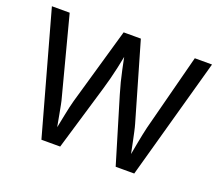

<svg xmlns="http://www.w3.org/2000/svg" viewBox="-107 -780 1068 933"><g transform="rotate(20 427.0 -313.5)"><path d="M449 -627Q443 -598 437.5 -569.5Q432 -541 426.5 -512Q421 -483 414.5 -454Q408 -425 400.5 -395.5Q393 -366 384 -336L284 0H220Q226 -22 231 -47Q236 -72 241 -97Q246 -122 251 -146.5Q256 -171 260.5 -192Q265 -213 270 -230L384 -627ZM13 -627H105L209 -230Q214 -213 218 -192Q222 -171 226.5 -147Q231 -123 235.5 -98Q240 -73 245 -48Q250 -23 255 0H187ZM841 -627 667 0H603Q608 -22 613 -47Q618 -72 622.5 -97Q627 -122 631.5 -146Q636 -170 640.5 -191.5Q645 -213 649 -230L752 -627ZM405 -627H473L588 -230Q593 -213 597.5 -192Q602 -171 607 -147.5Q612 -124 617 -98.5Q622 -73 627 -48Q632 -23 638 0H571L470 -336Q461 -366 453.5 -395.5Q446 -425 440 -454Q434 -483 428 -512Q422 -541 416.5 -569.5Q411 -598 405 -627Z"/></g></svg>

Font: Blinker
Style: Regular
Weight: 400
Designer: Juergen Huber
Foundry: supertype
Version: 1.017